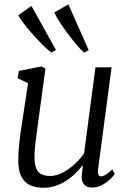

<svg xmlns="http://www.w3.org/2000/svg" viewBox="-20 -880 616 910"><path d="M186 10Q150 10 123.2 -2Q96.5 -14 81.5 -42.8Q66.5 -71.5 66.5 -122.5Q66.5 -140 67.8 -160.8Q69 -181.5 71.8 -204.8Q74.5 -228 77.5 -251.2Q80.5 -274.5 84 -295.5L113 -485.5L63.5 -509.5L69.5 -544L176.5 -565L195.5 -555L159.5 -291.5Q157 -270.5 154.2 -250.2Q151.5 -230 149 -211Q146.5 -192 145 -173Q143.5 -154 143.5 -135.5Q143.5 -98.5 152.8 -79.2Q162 -60 178.8 -53Q195.5 -46 218 -46Q246.5 -46 276.8 -61.8Q307 -77.5 333.8 -102Q360.5 -126.5 378.5 -153L432.5 -561H509L445 -80Q442.5 -61.5 446.5 -52.8Q450.5 -44 458 -44Q468 -44 481 -52Q494 -60 512 -77.5L524 -55Q520 -48.5 504.5 -33Q489 -17.5 466 -4.2Q443 9 415.5 9Q388.5 9 376 -9Q363.5 -27 368.5 -57Q368.5 -58.5 369 -62.8Q369.5 -67 370.2 -72.8Q371 -78.5 371.5 -84.5Q372 -90.5 372.5 -95.5L371.5 -96.5Q356 -77 336.5 -57.8Q317 -38.5 293.5 -23.2Q270 -8 243 1Q216 10 186 10ZM223.5 -630.5Q205.5 -644 181 -668.5Q156.5 -693 132.2 -720.5Q108 -748 90.2 -771.8Q72.5 -795.5 67 -808L129 -852L245 -643.5ZM379 -630.5Q361.5 -645.5 339.5 -672Q317.5 -698.5 295.8 -728Q274 -757.5 258.2 -782.8Q242.5 -808 238 -821L304 -859.5L400.5 -642Z"/></svg>

Font: Merriweather 20pt Light
Style: Italic
Weight: 300
Italic angle: -7.8°
Version: Version 2.101